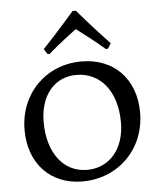

<svg xmlns="http://www.w3.org/2000/svg" viewBox="-53 -773 690 828"><g transform="rotate(-5 292.5 -359.0)"><path d="M177 -551C225 -593 271 -627 299 -648C326 -627 374 -592 421 -551L430 -552L444 -574C379 -642 306 -727 306 -727H292C292 -727 219 -642 154 -574L168 -552ZM271 9C427 9 544 -108 544 -266C544 -411 451 -507 311 -507C157 -507 41 -391 41 -233C41 -88 133 9 271 9ZM295 -39C194 -39 126 -126 126 -260C126 -376 189 -451 284 -451C388 -451 458 -365 458 -231C458 -115 392 -39 295 -39Z"/></g></svg>

Font: Alegreya SC
Style: Regular
Weight: 400
Designer: Juan Pablo del Peral
Foundry: Huerta Tipografica
Version: Version 2.007;PS 002.007;hotconv 1.0.88;makeotf.lib2.5.64775